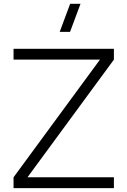

<svg xmlns="http://www.w3.org/2000/svg" viewBox="-20 -972 658 992"><path d="M396 -952.5H342.5L288.5 -807.5H342ZM568.5 0V-56H122L568.5 -664V-720H50V-664H496.5L50 -56V0Z"/></svg>

Font: Vela Sans Light
Style: Regular
Weight: 300
Designer: Principal design: Mikhail Sharanda - project Manrope.
Design modification: Ravid Balaliev
Foundry: Mikhail Sharanda
Version: Version 1.001